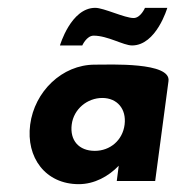

<svg xmlns="http://www.w3.org/2000/svg" viewBox="-20 -462 452 490"><path d="M163 -144C168 -184 203 -212 241 -212C279 -212 303 -184 298 -144C293 -104 261 -77 222 -77C181 -77 158 -104 163 -144ZM410 -255C417 -304 261 -297 222 -297C138 -297 68 -228 57 -144C46 -60 96 8 181 8C221 8 257 -12 283 -39L278 0H376ZM219 -371C255 -371 295 -346 317 -346C379 -346 407 -442 407 -442H350C350 -442 339 -416 321 -416C298 -416 245 -442 223 -442C161 -442 133 -346 133 -346H190C190 -346 201 -371 219 -371Z"/></svg>

Font: Hussar Tani
Style: Kurs
Weight: 700
Foundry: Cannot Into Space Fonts
Version: Version 0.92